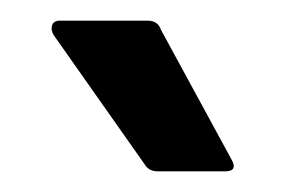

<svg xmlns="http://www.w3.org/2000/svg" viewBox="-20 -723 276 186"><path d="M133 -557Q124 -557 120 -564L32 -689Q29 -694 30.5 -698.5Q32 -703 38 -703H123Q133 -703 136 -694L204 -569Q211 -557 198 -557Z"/></svg>

Font: Sofia Sans Semi Condensed
Style: Bold
Weight: 700
Designer: Botio Nikoltchev, Ani Petrova
Foundry: lettersoup
Version: Version 4.100; ttfautohint (v1.8.4.7-5d5b)